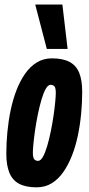

<svg xmlns="http://www.w3.org/2000/svg" viewBox="-20 -809 388 839"><path d="M140.2 9.6Q92.8 9.6 63.6 -5.9Q34.4 -21.4 21 -54.2Q7.6 -87 7.6 -137Q7.6 -183.2 12.2 -231.7Q16.8 -280.2 26.5 -327.1Q36.2 -374 52.1 -415Q68 -456 90 -487.3Q112 -518.6 141.1 -536.3Q170.2 -554 206.6 -554Q254.6 -554 283.8 -538.5Q313 -523 326.1 -490.8Q339.2 -458.6 339.2 -407.2Q339.2 -361 334.6 -312.4Q330 -263.8 320.3 -217.1Q310.6 -170.4 294.7 -129.7Q278.8 -89 256.8 -57.4Q234.8 -25.8 205.9 -8.1Q177 9.6 140.2 9.6ZM146.2 -106Q157.6 -106 167.7 -124Q177.8 -142 186.4 -171.5Q195 -201 202 -235.2Q209 -269.4 213.9 -303Q218.8 -336.6 221.3 -363.3Q223.8 -390 223.8 -402.8Q223.8 -425.6 217.5 -432Q211.2 -438.4 201.2 -438.4Q189.8 -438.4 179.7 -420.4Q169.6 -402.4 161 -372.9Q152.4 -343.4 145.4 -309.2Q138.4 -275 133.5 -241.4Q128.6 -207.8 126.1 -181.4Q123.6 -155 123.6 -142.2Q123.6 -119.4 129.9 -112.7Q136.2 -106 146.2 -106ZM184.5 -595.3 133.9 -789.3H252.6L275.4 -595.3Z"/></svg>

Font: Georama ExtraCondensed Thin
Style: Italic
Weight: 100
Width: 2
Italic angle: -9°
Designer: Jean-Baptiste Levee
Foundry: Production Type
Version: Version 1.001